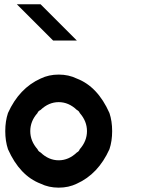

<svg xmlns="http://www.w3.org/2000/svg" viewBox="-20 -853 707 883"><path d="M333.3 -8.3Q295.8 10 250 10Q204.2 10 166.7 -8.3Q70.8 -45 16.7 -166.7Q4.2 -204.2 4.2 -250Q4.2 -295.8 16.7 -333.3Q68.3 -447.5 166.7 -491.7Q204.2 -510 250 -510Q295.8 -510 333.3 -491.7Q429.2 -455 483.3 -333.3Q495.8 -295.8 495.8 -250Q495.8 -204.2 483.3 -166.7Q431.7 -52.5 333.3 -8.3ZM333.3 -151.7Q343.3 -156.7 346.7 -166.7Q380 -204.2 380 -250Q380 -295.8 346.7 -333.3Q343.3 -342.5 333.3 -347.5Q295.8 -383.3 250 -383.3Q204.2 -383.3 166.7 -347.5Q155 -341.7 152.5 -333.3Q119.2 -295.8 119.2 -250Q119.2 -204.2 152.5 -166.7Q155.8 -157.5 166.7 -151.7Q204.2 -115.8 250 -115.8Q295.8 -115.8 333.3 -151.7ZM166.7 -833.3 333.3 -666.7H224.2L57.5 -833.3Z"/></svg>

Font: 0xA000-Mono
Style: Mono-Bold
Weight: 700
Version: Version 0.1